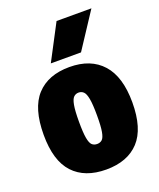

<svg xmlns="http://www.w3.org/2000/svg" viewBox="-150 -900 833 1004"><g transform="rotate(-20 267.0 -398.5)"><path d="M267 11Q148.5 11 84.2 -58Q20 -127 20 -271Q20 -419 84.2 -489Q148.5 -559 267 -559Q385.5 -559 449.8 -487.2Q514 -415.5 514 -273Q514 -127.5 449.8 -58.2Q385.5 11 267 11ZM267 -131Q284 -131 295 -141Q306 -151 311.5 -181Q317 -211 317 -271Q317 -333 311.2 -364.2Q305.5 -395.5 294.2 -406.2Q283 -417 267 -417Q251 -417 239.8 -406.5Q228.5 -396 222.8 -365Q217 -334 217 -273Q217 -212 222.5 -181.5Q228 -151 239 -141Q250 -131 267 -131ZM183 -610 287 -808H481L351 -610Z"/></g></svg>

Font: Encode Sans Condensed Black
Style: Regular
Weight: 900
Width: 3
Designer: Multiple Designers
Foundry: Impallari Type
Version: Version 3.000; ttfautohint (v1.8.3) -l 8 -r 50 -G 200 -x 14 